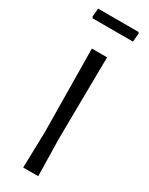

<svg xmlns="http://www.w3.org/2000/svg" viewBox="-214 -857 695 896"><g transform="rotate(30 134.0 -408.5)"><path d="M170 -200 174 0H93L98 -193L93 -641H175ZM247 -812 243 -765H26L21 -771L25 -817H242Z"/></g></svg>

Font: Alegreya Sans
Style: Regular
Weight: 400
Designer: Juan Pablo del Peral
Foundry: Huerta Tipografica
Version: Version 2.008; ttfautohint (v1.6)